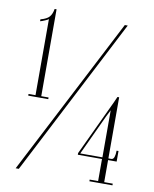

<svg xmlns="http://www.w3.org/2000/svg" viewBox="-81 -778 675 840"><g transform="rotate(10 256.0 -358.0)"><path d="M45.5 -322.5V-330H76.5V-668Q74.5 -665.5 61.5 -659.8Q48.5 -654 40 -652V-660.5Q68 -668 78.8 -680.5Q89.5 -693 93.5 -716H102V-330H134.5V-322.5ZM46.5 0 408 -700H421L60.5 0ZM374 0V-7.5H411.5V-105.5H304V-113L411 -340.5Q416 -351 419 -357.5Q422 -364 431 -384.5H438.5V-113H451.5Q460.5 -113 464.2 -124.2Q468 -135.5 468 -152.5H476.5V-105.5H438.5V-7.5H476.5V0ZM412 -322 397.5 -293.5 313.5 -113H412Z"/></g></svg>

Font: Imbue 100pt Thin
Style: Regular
Weight: 100
Designer: Tyler Finck
Foundry: Etcetera Type Company
Version: Version 1.102; ttfautohint (v1.8.3)